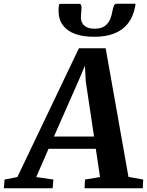

<svg xmlns="http://www.w3.org/2000/svg" viewBox="-94 -1003 782 1023"><path d="M-73.5 0 -69.5 -46.5 -1.5 -59.5 326.5 -746H469L590.5 -60.5L669 -46.5L666.5 0H356.5L359 -46.5L439 -59.5L416.5 -210H164.5L99 -59.5L190.5 -46.5L186.5 0ZM193.5 -275.5H407L363 -569.5L358.5 -652.5L325 -574ZM327.5 -982.5Q335.5 -982.5 338 -976.2Q340.5 -970 340.5 -961Q340 -950.5 338.5 -935.2Q337 -920 337 -909.5Q337 -882 355.8 -866Q374.5 -850 409 -850Q445 -850 464.5 -864.5Q484 -879 493 -901Q502 -923 505.5 -946.5Q508 -960 512.5 -971.5Q517 -983 527.5 -983H627.5Q627.5 -979 627.2 -974.8Q627 -970.5 625.5 -965.5Q615.5 -913.5 587.8 -878Q560 -842.5 515.2 -824.8Q470.5 -807 407 -807Q348 -807 305.8 -822.5Q263.5 -838 240.8 -868.8Q218 -899.5 218 -945Q218 -954 218.5 -963.5Q219 -973 222.5 -982.5Z"/></svg>

Font: Merriweather 20pt
Style: Bold Italic
Weight: 700
Italic angle: -7.8°
Version: Version 2.101